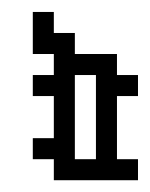

<svg xmlns="http://www.w3.org/2000/svg" viewBox="-20 -306 254 326"><path d="M142.9 -178.6V-35.7H107.1V-178.6ZM71.4 -71.4H35.7V-35.7H71.4V0H214.3V-35.7H178.6V-142.9H214.3V-178.6H178.6V-214.3H107.1V-250H71.4V-285.7H35.7V-214.3H71.4V-178.6H35.7V-142.9H71.4Z"/></svg>

Font: Gossip Low Pixel
Style: Regular
Weight: 500
Width: 3
Designer: Deborah Khodanovich
Version: Version 1.001;Glyphs 3.3.1 (3343)